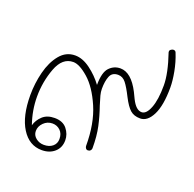

<svg xmlns="http://www.w3.org/2000/svg" viewBox="-108 -692 824 814"><g transform="rotate(20 303.5 -284.5)"><path d="M583 -425Q583 -344 561.5 -301Q540 -258 507 -258Q479 -258 462 -273Q445 -288 426 -325Q407 -363 392.5 -381.5Q378 -400 357 -400Q330 -400 321 -377.5Q312 -355 312 -321Q312 -307 316 -291.5Q320 -276 328 -251Q343 -208 352 -166.5Q361 -125 361 -70Q361 -64 356.5 -59.5Q352 -55 345 -55Q339 -55 335.5 -60Q332 -65 332 -70Q332 -171 301 -242.5Q270 -314 229 -350Q188 -386 160 -386Q111 -386 88 -324.5Q65 -263 65 -196Q65 -134 86 -74Q93 -99 113 -117.5Q133 -136 167 -136Q204 -136 222.5 -113Q241 -90 241 -62Q241 -29 218.5 -9Q196 11 161 11Q104 11 70 -43Q36 -97 36 -192Q36 -245 49 -296.5Q62 -348 89.5 -381.5Q117 -415 158 -415Q192 -415 227 -389Q262 -363 287 -329Q287 -386 307.5 -407.5Q328 -429 357 -429Q406 -429 444 -355Q447 -348 457.5 -327Q468 -306 479.5 -295.5Q491 -285 504 -285Q525 -285 539.5 -322Q554 -359 554 -424Q554 -478 525 -563Q524 -567 526 -572Q527 -574 532 -577Q537 -580 541 -580Q550 -580 553 -572Q568 -535 575.5 -495Q583 -455 583 -425ZM110 -57Q110 -38 125.5 -25.5Q141 -13 162 -13Q186 -13 201 -25.5Q216 -38 216 -59Q216 -83 201.5 -97Q187 -111 166 -111Q143 -111 126.5 -94.5Q110 -78 110 -57Z"/></g></svg>

Font: Mali ExtraLight
Style: Regular
Weight: 275
Version: Version 1.000; ttfautohint (v1.6)